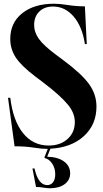

<svg xmlns="http://www.w3.org/2000/svg" viewBox="-20 -784 550 1029"><path d="M235 14Q204 14 159.5 7Q115 0 58 0L23 -260H35Q50 -137 103.5 -70.5Q157 -4 241 -4Q303 -4 342 -39Q381 -74 381 -130Q381 -178 344 -223Q303 -273 209 -344L168 -375Q94 -431 64.5 -476Q35 -521 35 -575Q35 -662 99 -713Q163 -764 270 -764Q301 -764 344.5 -757Q388 -750 435 -750L445 -548H435Q421 -641 375 -695Q329 -749 264 -749Q218 -749 190.5 -722Q163 -695 163 -650Q163 -611 188.5 -575.5Q214 -540 277 -493L320 -461Q418 -388 457.5 -333Q497 -278 497 -213Q497 -116 429.5 -54.5Q362 7 250 13L233 56Q289 57 322.5 81Q356 105 356 145Q356 181 326.5 203Q297 225 247 225Q232 225 212.5 221.5Q193 218 173 218L154 119H165Q185 208 233 208Q253 208 264.5 192.5Q276 177 276 150Q276 117 259.5 92.5Q243 68 219 63V57L236 14Z"/></svg>

Font: Gloock
Style: Regular
Weight: 400
Designer: Duarte Pinto
Foundry: Duarte Pinto
Version: Version 1.000